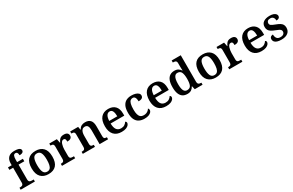

<svg xmlns="http://www.w3.org/2000/svg" viewBox="217 -2382 6117 4005"><g transform="rotate(-30 3275.5 -379.5)"><path d="M22 0V-49H41Q59 -49 76 -53.5Q93 -58 104.5 -72.5Q116 -87 116 -117V-476H26V-536H116V-578Q116 -669 164.5 -719Q213 -769 309 -769Q369 -769 402.5 -759Q436 -749 449 -733Q462 -717 462 -697Q462 -679 452 -664.5Q442 -650 420 -642Q398 -634 363 -634Q363 -651 358.5 -670.5Q354 -690 342.5 -703Q331 -716 309 -716Q275 -716 260.5 -686.5Q246 -657 246 -592V-536H385V-476H246V-117Q246 -87 257 -72.5Q268 -58 285.5 -53.5Q303 -49 321 -49H365V0Z M691 10Q576 10 509.5 -59.5Q443 -129 443 -270Q443 -410 506.5 -479Q570 -548 694 -548Q810 -548 876 -479Q942 -410 942 -270Q942 -129 878.5 -59.5Q815 10 691 10ZM693 -49Q736 -49 761.5 -74Q787 -99 798 -148.5Q809 -198 809 -270Q809 -379 782.5 -433.5Q756 -488 692 -488Q628 -488 602 -433.5Q576 -379 576 -270Q576 -161 602.5 -105Q629 -49 693 -49Z M1018 0V-49H1021Q1044 -49 1061.5 -54Q1079 -59 1089 -74.5Q1099 -90 1099 -121V-419Q1099 -449 1089.5 -463.5Q1080 -478 1063 -482.5Q1046 -487 1024 -487H1021V-536H1203L1223 -439H1228Q1243 -472 1260.5 -496.5Q1278 -521 1304 -534Q1330 -547 1373 -547Q1429 -547 1455 -524.5Q1481 -502 1481 -465Q1481 -425 1452.5 -403.5Q1424 -382 1368 -382Q1368 -410 1364 -427.5Q1360 -445 1349 -454Q1338 -463 1319 -463Q1294 -463 1277 -444.5Q1260 -426 1250 -396Q1240 -366 1235 -332.5Q1230 -299 1230 -270V-116Q1230 -87 1240 -72.5Q1250 -58 1267 -53.5Q1284 -49 1304 -49H1335V0Z M1519 0V-49H1526Q1549 -49 1566 -53.5Q1583 -58 1593 -73.5Q1603 -89 1603 -119V-421Q1603 -450 1593.5 -464Q1584 -478 1567.5 -482.5Q1551 -487 1529 -487H1524V-536H1716L1729 -461H1734Q1761 -508 1797.5 -528Q1834 -548 1888 -548Q1968 -548 2011 -502Q2054 -456 2054 -354V-120Q2054 -89 2062 -74Q2070 -59 2085.5 -54Q2101 -49 2123 -49H2128V0H1924V-335Q1924 -400 1904.5 -435.5Q1885 -471 1834 -471Q1797 -471 1774.5 -449Q1752 -427 1742.5 -391Q1733 -355 1733 -313V-115Q1733 -86 1742.5 -72Q1752 -58 1768.5 -53.5Q1785 -49 1807 -49H1812V0Z M2454 10Q2333 10 2269 -62Q2205 -134 2205 -265Q2205 -405 2267.5 -476.5Q2330 -548 2443 -548Q2548 -548 2607.5 -487.5Q2667 -427 2667 -308V-258H2338Q2340 -155 2376 -108Q2412 -61 2481 -61Q2532 -61 2566.5 -84Q2601 -107 2618 -138Q2630 -135 2638 -124.5Q2646 -114 2646 -98Q2646 -75 2626 -49.5Q2606 -24 2563.5 -7Q2521 10 2454 10ZM2534 -319Q2534 -396 2513.5 -441.5Q2493 -487 2444 -487Q2397 -487 2370 -444Q2343 -401 2340 -319Z M3004 10Q2933 10 2878.5 -17Q2824 -44 2793.5 -104.5Q2763 -165 2763 -266Q2763 -373 2794.5 -434.5Q2826 -496 2879.5 -522Q2933 -548 3000 -548Q3056 -548 3098.5 -535Q3141 -522 3165 -499Q3189 -476 3189 -444Q3189 -422 3178.5 -404.5Q3168 -387 3143.5 -377Q3119 -367 3075 -367Q3075 -401 3068.5 -429Q3062 -457 3046.5 -474Q3031 -491 3002 -491Q2970 -491 2946 -471.5Q2922 -452 2909 -403Q2896 -354 2896 -267Q2896 -198 2909.5 -152Q2923 -106 2951.5 -83.5Q2980 -61 3026 -61Q3060 -61 3087.5 -71Q3115 -81 3135.5 -99Q3156 -117 3167 -138Q3178 -131 3183 -120Q3188 -109 3188 -95Q3188 -71 3168.5 -46.5Q3149 -22 3108 -6Q3067 10 3004 10Z M3526 10Q3405 10 3341 -62Q3277 -134 3277 -265Q3277 -405 3339.5 -476.5Q3402 -548 3515 -548Q3620 -548 3679.5 -487.5Q3739 -427 3739 -308V-258H3410Q3412 -155 3448 -108Q3484 -61 3553 -61Q3604 -61 3638.5 -84Q3673 -107 3690 -138Q3702 -135 3710 -124.5Q3718 -114 3718 -98Q3718 -75 3698 -49.5Q3678 -24 3635.5 -7Q3593 10 3526 10ZM3606 -319Q3606 -396 3585.5 -441.5Q3565 -487 3516 -487Q3469 -487 3442 -444Q3415 -401 3412 -319Z M4038 10Q3972 10 3927 -19Q3882 -48 3858 -109.5Q3834 -171 3834 -267Q3834 -364 3858 -425.5Q3882 -487 3927 -517Q3972 -547 4037 -547Q4094 -547 4129 -524.5Q4164 -502 4186 -467H4191Q4189 -491 4188 -521.5Q4187 -552 4187 -578V-647Q4187 -675 4175.5 -689Q4164 -703 4145.5 -707Q4127 -711 4106 -711H4098V-760H4317V-122Q4317 -92 4327.5 -76Q4338 -60 4355.5 -54.5Q4373 -49 4396 -49H4404V0H4216L4197 -82H4192Q4170 -40 4133.5 -15Q4097 10 4038 10ZM4071 -61Q4138 -61 4162.5 -112Q4187 -163 4187 -268Q4187 -369 4162.5 -423Q4138 -477 4071 -477Q4034 -477 4011 -452.5Q3988 -428 3977.5 -381.5Q3967 -335 3967 -267Q3967 -164 3991 -112.5Q4015 -61 4071 -61Z M4719 10Q4604 10 4537.5 -59.5Q4471 -129 4471 -270Q4471 -410 4534.5 -479Q4598 -548 4722 -548Q4838 -548 4904 -479Q4970 -410 4970 -270Q4970 -129 4906.5 -59.5Q4843 10 4719 10ZM4721 -49Q4764 -49 4789.5 -74Q4815 -99 4826 -148.5Q4837 -198 4837 -270Q4837 -379 4810.5 -433.5Q4784 -488 4720 -488Q4656 -488 4630 -433.5Q4604 -379 4604 -270Q4604 -161 4630.5 -105Q4657 -49 4721 -49Z M5046 0V-49H5049Q5072 -49 5089.5 -54Q5107 -59 5117 -74.5Q5127 -90 5127 -121V-419Q5127 -449 5117.5 -463.5Q5108 -478 5091 -482.5Q5074 -487 5052 -487H5049V-536H5231L5251 -439H5256Q5271 -472 5288.5 -496.5Q5306 -521 5332 -534Q5358 -547 5401 -547Q5457 -547 5483 -524.5Q5509 -502 5509 -465Q5509 -425 5480.5 -403.5Q5452 -382 5396 -382Q5396 -410 5392 -427.5Q5388 -445 5377 -454Q5366 -463 5347 -463Q5322 -463 5305 -444.5Q5288 -426 5278 -396Q5268 -366 5263 -332.5Q5258 -299 5258 -270V-116Q5258 -87 5268 -72.5Q5278 -58 5295 -53.5Q5312 -49 5332 -49H5363V0Z M5823 10Q5702 10 5638 -62Q5574 -134 5574 -265Q5574 -405 5636.5 -476.5Q5699 -548 5812 -548Q5917 -548 5976.5 -487.5Q6036 -427 6036 -308V-258H5707Q5709 -155 5745 -108Q5781 -61 5850 -61Q5901 -61 5935.5 -84Q5970 -107 5987 -138Q5999 -135 6007 -124.5Q6015 -114 6015 -98Q6015 -75 5995 -49.5Q5975 -24 5932.5 -7Q5890 10 5823 10ZM5903 -319Q5903 -396 5882.5 -441.5Q5862 -487 5813 -487Q5766 -487 5739 -444Q5712 -401 5709 -319Z M6304 10Q6242 10 6201 -3.5Q6160 -17 6140 -42Q6120 -67 6120 -101Q6120 -128 6132 -144Q6144 -160 6162 -166.5Q6180 -173 6198 -173Q6198 -115 6224.5 -80.5Q6251 -46 6309 -46Q6360 -46 6385.5 -68.5Q6411 -91 6411 -125Q6411 -148 6399.5 -163Q6388 -178 6361.5 -192Q6335 -206 6289 -223Q6234 -244 6198 -266Q6162 -288 6144 -318.5Q6126 -349 6126 -395Q6126 -470 6182.5 -508.5Q6239 -547 6331 -547Q6387 -547 6422.5 -533.5Q6458 -520 6475.5 -499Q6493 -478 6493 -453Q6493 -423 6471.5 -406Q6450 -389 6408 -389Q6408 -438 6384 -465.5Q6360 -493 6318 -493Q6274 -493 6252.5 -474Q6231 -455 6231 -424Q6231 -389 6258 -370Q6285 -351 6353 -326Q6407 -306 6443 -284.5Q6479 -263 6497 -233Q6515 -203 6515 -157Q6515 -77 6459 -33.5Q6403 10 6304 10Z"/></g></svg>

Font: Noto Serif Hebrew SemiBold
Style: Regular
Weight: 600
Version: Version 2.003